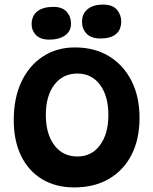

<svg xmlns="http://www.w3.org/2000/svg" viewBox="-20 -815 669 838"><path d="M304 3Q224 3 164.5 -32.5Q105 -68 72.5 -134Q40 -200 40 -291Q40 -386 73 -457Q106 -528 166.5 -568Q227 -608 307 -608Q393 -608 456 -569.5Q519 -531 554 -462Q589 -393 589 -301Q589 -207 554 -139Q519 -71 455 -34Q391 3 304 3ZM318 -132Q380 -132 416.5 -181.5Q453 -231 453 -313Q453 -396 416.5 -445Q380 -494 318 -494Q254 -494 217 -445Q180 -396 180 -313Q180 -231 217 -181.5Q254 -132 318 -132ZM196 -642Q156 -642 137 -662Q118 -682 118 -709Q118 -746 143 -765.5Q168 -785 213 -785Q252 -785 271 -763.5Q290 -742 290 -712Q290 -678 263.5 -660Q237 -642 196 -642ZM429 -795Q471 -795 490 -773Q509 -751 509 -722Q509 -685 486 -666Q463 -647 419 -647Q378 -647 358 -668Q338 -689 338 -719Q338 -756 363 -775.5Q388 -795 429 -795Z"/></svg>

Font: DynaPuff
Style: Regular
Weight: 400
Designer: Toshi Omagari, Jennifer Daniel
Foundry: Google Fonts
Version: Version 2.000